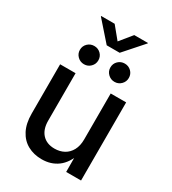

<svg xmlns="http://www.w3.org/2000/svg" viewBox="-216 -1019 1021 1140"><g transform="rotate(30 294.0 -449.0)"><path d="M253.9 7.8Q199.2 7.8 157 -15.4Q114.7 -38.6 91.1 -84.5Q67.4 -130.4 67.4 -197.3V-535.6H173.3V-210.4Q173.3 -150.9 203.9 -117.9Q234.4 -85 288.1 -85Q324.2 -85 352.5 -100.3Q380.9 -115.7 397.5 -146.2Q414.1 -176.8 414.1 -221.2V-535.6H520V0H418L417.5 -131.8H432.6Q408.2 -59.6 362.5 -25.9Q316.9 7.8 253.9 7.8ZM398.4 -606.4Q372.1 -606.4 353.5 -624.8Q335 -643.1 335 -668.9Q335 -695.3 353.5 -713.4Q372.1 -731.4 398.4 -731.4Q424.8 -731.4 443.1 -713.4Q461.4 -695.3 461.4 -668.9Q461.4 -643.1 443.1 -624.8Q424.8 -606.4 398.4 -606.4ZM189.5 -606.4Q163.1 -606.4 144.5 -624.8Q126 -643.1 126 -668.9Q126 -695.3 144.5 -713.4Q163.1 -731.4 189.5 -731.4Q215.8 -731.4 234.1 -713.4Q252.4 -695.3 252.4 -668.9Q252.4 -643.1 234.1 -624.8Q215.8 -606.4 189.5 -606.4ZM227.5 -905.8 294.9 -823.7 361.8 -905.8H455.6V-902.8L339.4 -771.5H250.5L134.8 -902.8V-905.8Z"/></g></svg>

Font: Inter 20pt Medium
Style: Regular
Weight: 500
Version: Version 4.001;git-66647c0bb